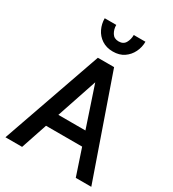

<svg xmlns="http://www.w3.org/2000/svg" viewBox="-218 -1048 1053 1168"><g transform="rotate(30 308.5 -464.5)"><path d="M7 0 252 -700H359L124 0ZM149 -184V-279H470V-184ZM501 0 267 -700H366L610 0ZM311 -778Q266 -778 233.5 -799.5Q201 -821 184.5 -855.5Q168 -890 168 -929H249Q249 -898 264 -873.5Q279 -849 311 -849Q344 -849 358 -873.5Q372 -898 372 -929H454Q454 -890 437 -855.5Q420 -821 388.5 -799.5Q357 -778 311 -778Z"/></g></svg>

Font: Inclusive Sans Medium
Style: Regular
Weight: 500
Designer: Olivia King
Foundry: Olivia King
Version: Version 2.004